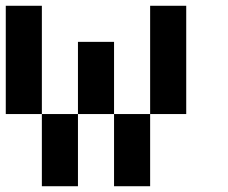

<svg xmlns="http://www.w3.org/2000/svg" viewBox="-20 -645 790 665"><path d="M0 -250V-625H125V-250ZM125 -250H250V0H125ZM250 -250V-500H375V-250ZM375 -250H500V0H375ZM500 -250V-625H625V-250Z"/></svg>

Font: Galmuri7 Regular
Style: Regular
Weight: 400
Designer: Lee Minseo (quiple)
Version: Version 2.399;hotconv 1.1.1;makeotfexe 2.6.0 DEVELOPMENT